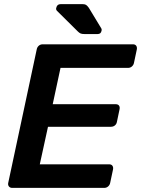

<svg xmlns="http://www.w3.org/2000/svg" viewBox="-20 -916 688 936"><path d="M40 0Q29 0 23.5 -7Q18 -14 20 -24L159 -675Q161 -686 169 -693Q177 -700 188 -700H628Q639 -700 644 -693Q649 -686 647 -675L633 -609Q631 -599 623 -592Q615 -585 604 -585H275L237 -408H544Q555 -408 560 -401.5Q565 -395 563 -384L550 -322Q548 -311 540 -304.5Q532 -298 521 -298H214L174 -115H512Q523 -115 528 -108Q533 -101 531 -90L517 -24Q515 -14 507 -7Q499 0 488 0ZM392 -750Q379 -750 372.5 -753Q366 -756 359 -763L258 -863Q252 -869 254 -877Q258 -896 277 -896H380Q393 -896 399 -892.5Q405 -889 413 -878L473 -779Q477 -773 475 -766Q472 -750 456 -750Z"/></svg>

Font: Rubik Light Medium
Style: Italic
Weight: 500
Italic angle: -12°
Version: Version 2.104